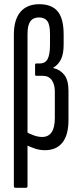

<svg xmlns="http://www.w3.org/2000/svg" viewBox="-20 -709 382 914"><path d="M53 185Q46 185 46 176V-543Q46 -616 77.5 -652.5Q109 -689 167 -689Q226 -689 254.5 -655Q283 -621 283 -544V-497Q283 -453 270.5 -427Q258 -401 234 -387V-385Q266 -378 286 -352.5Q306 -327 306 -277V-138Q306 -66 277 -30Q248 6 194 6Q169 6 145.5 -2Q122 -10 102 -20L103 -82Q120 -72 141 -64.5Q162 -57 181 -57Q210 -57 225.5 -79Q241 -101 241 -148V-274Q241 -307 226.5 -327.5Q212 -348 184 -348H153Q147 -348 147 -354V-400Q147 -407 153 -407H170Q196 -407 207 -428.5Q218 -450 218 -495V-548Q218 -592 205 -609Q192 -626 166 -626Q138 -626 124.5 -607.5Q111 -589 111 -548V176Q111 185 104 185Z"/></svg>

Font: Sofia Sans Extra Condensed
Style: Regular
Weight: 400
Designer: Botio Nikoltchev, Ani Petrova
Foundry: lettersoup
Version: Version 4.101